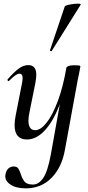

<svg xmlns="http://www.w3.org/2000/svg" viewBox="-20 -752 485 1053"><path d="M10 205Q14 182 26.5 171.5Q39 161 55 161Q72 161 79.5 171Q87 181 94 203Q103 231 116 245.5Q129 260 161 260Q193 260 217.5 223.5Q242 187 259 94L329 -297L344 -380Q345 -386 356 -390Q367 -394 385 -394Q408 -394 414.5 -392.5Q421 -391 421 -388Q420 -383 418 -372Q416 -361 413 -346L406 -312L336 70Q319 166 262.5 223.5Q206 281 121 281Q67 281 35.5 259Q4 237 10 205ZM60 -66Q60 -89 66 -119L101 -297Q104 -314 104 -323Q104 -348 87 -348Q77 -348 63.5 -338.5Q50 -329 30 -309Q28 -307 27 -307Q24 -307 22 -310.5Q20 -314 22 -317Q57 -357 83 -376Q109 -395 135 -395Q179 -395 179 -342Q179 -325 174 -297L142 -138Q136 -111 136 -91Q136 -38 173 -38Q203 -38 235.5 -79Q268 -120 297 -197.5Q326 -275 344 -380L359 -375Q339 -258 304 -170Q269 -82 223.5 -34.5Q178 13 128 13Q60 13 60 -66ZM254 -476 335 -716Q337 -722 362.5 -727Q388 -732 407 -732Q414 -732 419 -730.5Q424 -729 423 -727L264 -473Q263 -470 257.5 -472Q252 -474 254 -476Z"/></svg>

Font: Cormorant Infant SemiBold
Style: Italic
Weight: 600
Italic angle: -10°
Designer: Christian Thalmann (Catharsis Fonts)
Foundry: Catharsis Fonts
Version: Version 4.000